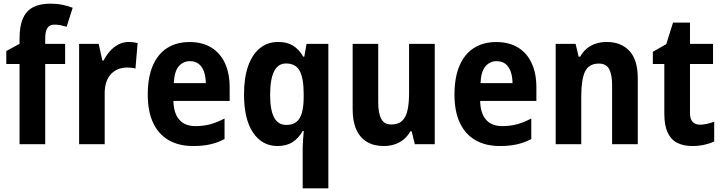

<svg xmlns="http://www.w3.org/2000/svg" viewBox="-20 -785 3932 1045"><path d="M334.5 -436.5H226.1V0H86.4V-436.5H14.2V-507.3L86.4 -546.4V-575.2Q86.4 -644.5 105.5 -686.3Q124.5 -728 161.9 -746.6Q199.2 -765.1 253.9 -765.1Q290 -765.1 319.6 -759Q349.1 -752.9 375.5 -742.7L342.8 -639.2Q327.1 -644 311 -647.5Q294.9 -650.9 275.9 -650.9Q249.5 -650.9 237.8 -632.3Q226.1 -613.8 226.1 -576.7V-546.4H334.5Z M681.2 -556.6Q692.4 -556.6 704.8 -555.2Q717.3 -553.7 729 -550.8L717.3 -411.6Q709 -415 696.5 -416.3Q684.1 -417.5 672.4 -417.5Q646.5 -417.5 624.3 -408.9Q602.1 -400.4 585.2 -383.1Q568.4 -365.7 559.1 -339.6Q549.8 -313.5 549.8 -278.3V0H410.6V-546.4H517.1L537.1 -455.6H543.9Q557.6 -482.4 577.6 -505.6Q597.7 -528.8 624 -542.7Q650.4 -556.6 681.2 -556.6Z M1012.2 -556.2Q1081.1 -556.2 1129.6 -526.6Q1178.2 -497.1 1204.1 -441.7Q1230 -386.2 1230 -308.6V-235.8H923.8Q925.3 -168.5 955.8 -133.5Q986.3 -98.6 1043.9 -98.6Q1087.4 -98.6 1124.5 -108.6Q1161.6 -118.7 1202.1 -140.1V-28.3Q1165.5 -8.8 1125 0.5Q1084.5 9.8 1031.2 9.8Q952.6 9.8 897.5 -22.5Q842.3 -54.7 813.2 -116.9Q784.2 -179.2 784.2 -269.5Q784.2 -363.8 811.5 -427.5Q838.9 -491.2 889.9 -523.7Q940.9 -556.2 1012.2 -556.2ZM1014.2 -452.1Q976.6 -452.1 952.6 -423.8Q928.7 -395.5 925.8 -332.5H1100.1Q1099.6 -368.7 1090.1 -395.5Q1080.6 -422.4 1061.5 -437.3Q1042.5 -452.1 1014.2 -452.1Z M1627.4 240.2V19.5Q1627.4 1.5 1629.2 -21.5Q1630.9 -44.4 1633.3 -72.3H1627.4Q1606.4 -33.7 1573 -12Q1539.6 9.8 1490.2 9.8Q1407.2 9.8 1357.7 -62.7Q1308.1 -135.3 1308.1 -271Q1308.1 -363.3 1331.1 -427Q1354 -490.7 1395.8 -523.7Q1437.5 -556.6 1493.7 -556.6Q1543.5 -556.6 1575.7 -536.1Q1607.9 -515.6 1630.4 -476.6H1636.2L1648.4 -546.4H1767.1V240.2ZM1538.6 -105Q1572.3 -105 1592.8 -121.1Q1613.3 -137.2 1622.8 -169.9Q1632.3 -202.6 1632.8 -252.4V-274.9Q1632.8 -358.4 1611.3 -398.9Q1589.8 -439.5 1536.6 -439.5Q1493.2 -439.5 1471.7 -396.5Q1450.2 -353.5 1450.2 -269Q1450.2 -186 1471.9 -145.5Q1493.7 -105 1538.6 -105Z M2346.2 -546.4V0H2237.8L2220.7 -69.8H2212.9Q2198.2 -43 2176.3 -25.4Q2154.3 -7.8 2127 1Q2099.6 9.8 2068.8 9.8Q2015.1 9.8 1977.3 -12.7Q1939.5 -35.2 1919.4 -79.3Q1899.4 -123.5 1899.4 -189.9V-546.4H2038.6V-228Q2038.6 -168 2055.2 -137.7Q2071.8 -107.4 2108.4 -107.4Q2147.5 -107.4 2168.7 -127.4Q2189.9 -147.5 2198.2 -185.8Q2206.5 -224.1 2206.5 -279.3V-546.4Z M2681.6 -556.2Q2750.5 -556.2 2799.1 -526.6Q2847.7 -497.1 2873.5 -441.7Q2899.4 -386.2 2899.4 -308.6V-235.8H2593.3Q2594.7 -168.5 2625.2 -133.5Q2655.8 -98.6 2713.4 -98.6Q2756.8 -98.6 2793.9 -108.6Q2831.1 -118.7 2871.6 -140.1V-28.3Q2835 -8.8 2794.4 0.5Q2753.9 9.8 2700.7 9.8Q2622.1 9.8 2566.9 -22.5Q2511.7 -54.7 2482.7 -116.9Q2453.6 -179.2 2453.6 -269.5Q2453.6 -363.8 2481 -427.5Q2508.3 -491.2 2559.3 -523.7Q2610.4 -556.2 2681.6 -556.2ZM2683.6 -452.1Q2646 -452.1 2622.1 -423.8Q2598.1 -395.5 2595.2 -332.5H2769.5Q2769 -368.7 2759.5 -395.5Q2750 -422.4 2731 -437.3Q2711.9 -452.1 2683.6 -452.1Z M3282.2 -556.6Q3360.4 -556.6 3405.8 -507.8Q3451.2 -459 3451.2 -358.9V0H3311.5V-321.8Q3311.5 -379.9 3295.2 -409.4Q3278.8 -439 3239.7 -439Q3185.1 -439 3164.3 -395.8Q3143.6 -352.5 3143.6 -260.3V0H3004.4V-546.4H3112.8L3129.4 -476.6H3137.7Q3152.8 -503.9 3174.6 -521.5Q3196.3 -539.1 3223.9 -547.9Q3251.5 -556.6 3282.2 -556.6Z M3789.6 -106.4Q3808.6 -106.4 3827.9 -110.8Q3847.2 -115.2 3867.2 -122.6V-15.1Q3844.2 -3.9 3813.7 2.9Q3783.2 9.8 3748 9.8Q3700.2 9.8 3666 -7.6Q3631.8 -24.9 3613.8 -63.7Q3595.7 -102.5 3595.7 -167V-436.5H3533.2V-502.9L3606.4 -544.9L3643.1 -662.1H3735.4V-546.4H3860.8V-436.5H3735.4V-169.4Q3735.4 -137.7 3749.3 -122.1Q3763.2 -106.4 3789.6 -106.4Z"/></svg>

Font: Open Sans SemiCondensed
Style: Bold
Weight: 700
Width: 4
Designer: Monotype Design Team
Foundry: Monotype Imaging Inc.
Version: Version 3.003